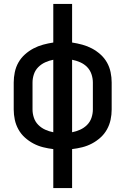

<svg xmlns="http://www.w3.org/2000/svg" viewBox="-20 -755 640 980"><path d="M252 205V6Q226 3 200 -3.5Q174 -10 150.5 -22.5Q127 -35 107 -53Q87 -71 74 -94.5Q61 -118 55.5 -144Q50 -170 50 -196V-334Q50 -360 55.5 -386.5Q61 -413 74 -436Q87 -459 107 -477Q127 -495 150.5 -507.5Q174 -520 200 -527Q226 -534 252 -538V-735H348V-538Q374 -534 400 -527Q426 -520 449.5 -507.5Q473 -495 493 -477Q513 -459 526 -436Q539 -413 544.5 -386.5Q550 -360 550 -334V-196Q550 -170 544.5 -144Q539 -118 526 -94.5Q513 -71 493 -53Q473 -35 449.5 -22.5Q426 -10 400 -3.5Q374 3 348 6V205ZM252 -80V-450Q231 -446 211 -437Q191 -428 175.5 -412.5Q160 -397 153 -376Q146 -355 146 -334V-196Q146 -175 153 -154Q160 -133 175.5 -117.5Q191 -102 211 -93Q231 -84 252 -80ZM348 -80Q369 -84 389 -93Q409 -102 424.5 -117.5Q440 -133 447 -154Q454 -175 454 -196V-334Q454 -355 447 -376Q440 -397 425 -412.5Q410 -428 389.5 -437Q369 -446 348 -450Z"/></svg>

Font: Iosevka Curly Medium Extended
Style: Regular
Weight: 500
Width: 7
Monospace: yes
Designer: Belleve Invis
Foundry: Belleve Invis
Version: Version 11.1.0; ttfautohint (v1.8.3)